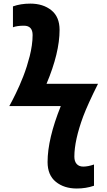

<svg xmlns="http://www.w3.org/2000/svg" viewBox="-20 -824 600 1078"><path d="M32.2 -228.5Q32.2 -228.5 38.1 -239.3Q43.9 -250 51.3 -264.2Q58.6 -278.3 68.8 -299.3Q79.1 -320.3 89.4 -343.8Q99.6 -367.2 110.4 -394.5Q121.1 -421.9 130.4 -451.2Q139.6 -480.5 147 -509.3Q154.3 -538.1 158.7 -568.8Q163.1 -599.6 163.1 -627Q163.1 -679.7 114.3 -679.7Q76.2 -679.7 52.7 -670.9V-788.1Q95.7 -803.7 150.4 -803.7Q221.7 -803.7 268.1 -766.6Q314.5 -729.5 314.5 -656.2Q314.5 -527.3 241.2 -353.5H530.3Q472.7 -238.3 447.3 -170.9Q397.5 -36.1 397.5 55.7Q397.5 82 410.6 96.7Q423.8 111.3 447.3 111.3Q474.6 111.3 507.8 99.6V218.8Q462.9 234.4 411.1 234.4Q339.8 234.4 293.5 196.8Q247.1 159.2 247.1 85.9Q247.1 -43.9 321.3 -228.5Z"/></svg>

Font: Gothic A1 ExtraBold
Style: Regular
Weight: 800
Designer: HanYang I&C Co.,Ltd.
Foundry: HanYang I&C Co.,Ltd.
Version: Version 2.50